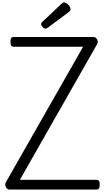

<svg xmlns="http://www.w3.org/2000/svg" viewBox="-20 -1553 858 1573"><path d="M57 0Q45 0 36 -9.5Q27 -19 24 -32.5Q21 -46 27 -58L661 -1170H93Q78 -1170 72 -1179Q66 -1188 66 -1210Q66 -1233 72 -1241.5Q78 -1250 93 -1250H746Q765 -1250 775.5 -1230Q786 -1210 776 -1192L143 -80H769Q784 -80 790.5 -71.5Q797 -63 797 -40Q797 -18 790.5 -9Q784 0 769 0ZM354 -1318Q341 -1318 329 -1331Q317 -1344 317 -1354Q317 -1358 318.5 -1362.5Q320 -1367 326 -1373L484 -1522Q489 -1527 493.5 -1530Q498 -1533 506 -1533Q516 -1533 528 -1524Q540 -1515 549 -1503Q558 -1491 558 -1479Q558 -1472 555.5 -1467Q553 -1462 543 -1454L374 -1328Q367 -1324 362.5 -1321Q358 -1318 354 -1318Z"/></svg>

Font: Playwrite VN
Style: Regular
Weight: 400
Designer: Veronika Burian, José Scaglione
Foundry: TypeTogether
Version: Version 1.002